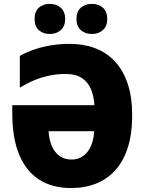

<svg xmlns="http://www.w3.org/2000/svg" viewBox="-20 -948 737 978"><path d="M313.5 -571.3Q275.4 -571.3 237.8 -564.2Q200.2 -557.1 161.6 -542Q123 -526.9 81.1 -501.5V-663.6Q114.7 -682.1 155.3 -696Q195.8 -710 241.5 -717.3Q287.1 -724.6 334.5 -724.6Q406.2 -724.6 464.8 -702.4Q523.4 -680.2 565.7 -634.8Q607.9 -589.4 630.6 -521Q653.3 -452.6 653.3 -359.9Q653.3 -266.6 631.3 -197.3Q609.4 -127.9 568.4 -82Q527.3 -36.1 470 -13.2Q412.6 9.8 341.8 9.8Q245.1 9.8 178.5 -33.7Q111.8 -77.1 77.1 -161.9Q42.5 -246.6 42.5 -371.1V-412.1H460.9Q458.5 -456.5 443.8 -492.7Q429.2 -528.8 397.9 -550Q366.7 -571.3 313.5 -571.3ZM344.7 -135.3Q376.5 -135.3 401.4 -151.9Q426.3 -168.5 441.7 -200.9Q457 -233.4 460 -279.8H227.5Q230 -235.4 244.6 -202.6Q259.3 -169.9 284.7 -152.6Q310.1 -135.3 344.7 -135.3ZM156.2 -851.1Q156.2 -889.6 178 -908.9Q199.7 -928.2 233.4 -928.2Q267.1 -928.2 289.6 -908.4Q312 -888.7 312 -851.1Q312 -814.9 289.6 -794.9Q267.1 -774.9 233.4 -774.9Q199.7 -774.9 178 -794.4Q156.2 -814 156.2 -851.1ZM369.6 -851.1Q369.6 -889.6 391.6 -908.9Q413.6 -928.2 447.8 -928.2Q482.4 -928.2 504.4 -908.4Q526.4 -888.7 526.4 -851.1Q526.4 -814.9 504.4 -794.9Q482.4 -774.9 447.8 -774.9Q413.1 -774.9 391.4 -794.7Q369.6 -814.5 369.6 -851.1Z"/></svg>

Font: Open Sans SemiCondensed ExtraBold
Style: Regular
Weight: 800
Width: 4
Designer: Monotype Design Team
Foundry: Monotype Imaging Inc.
Version: Version 3.000